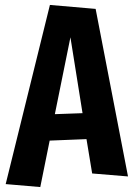

<svg xmlns="http://www.w3.org/2000/svg" viewBox="-20 -712 556 777"><path d="M353 -10 330 -149 181 -143 143 45 3 33 182 -692 367 -676 498 2ZM265 -561 202 -250 314 -254Z"/></svg>

Font: Boogaloo
Style: Regular
Weight: 400
Designer: John Vargas Beltran
Foundry: John Vargas Beltran
Version: Version 1.002